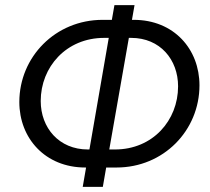

<svg xmlns="http://www.w3.org/2000/svg" viewBox="-20 -725 813 745"><path d="M311 -75H314L301 0H379L392 -75H432C615 -75 754 -219 754 -394C754 -534 655 -648 499 -648H492L502 -705H424L414 -648H378C195 -648 55 -504 55 -329C55 -189 155 -75 311 -75ZM138 -333C138 -465 237 -578 384 -578H402L327 -145H321C209 -145 138 -229 138 -333ZM404 -145 480 -578H489C601 -578 671 -494 671 -390C671 -258 573 -145 426 -145Z"/></svg>

Font: Fixel Display
Style: Italic
Weight: 400
Italic angle: -10°
Designer: AlfaBravo + MacPaw
Foundry: Kyrylo Tkachov, Marchela Mozhyna, Serhii Makarenko, Maria Weinstein, Zakhar Kryvoshyya
Version: Version 1.210;Glyphs 3.2 (3217)